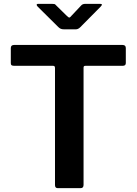

<svg xmlns="http://www.w3.org/2000/svg" viewBox="-20 -975 709 995"><path d="M36 -726V-648C36 -642.7 37.3 -639 40 -637C42.7 -635 47 -634 53 -634H254C258 -634 260.8 -633.2 262.5 -631.5C264.2 -629.8 265 -626.7 265 -622V-16C265 -5.3 269.7 0 279 0H398C408 0 413 -5.7 413 -17V-624C413 -628 413.8 -630.7 415.5 -632C417.2 -633.3 420 -634 424 -634H616C626.7 -634 632 -638.7 632 -648V-726C632 -736.7 626.3 -742 615 -742H53C41.7 -742 36 -736.7 36 -726ZM422 -955C412.7 -955 405.7 -952.3 401 -947L352 -895C346 -887.7 341.7 -884 339 -884C336.3 -884 331.3 -887.7 324 -895L271 -947C267.7 -951 264.8 -953.3 262.5 -954C260.2 -954.7 256 -955 250 -955H178C172.7 -955 170 -953.3 170 -950C170 -947.3 172 -944 176 -940L282 -835C286 -831 290.2 -828 294.5 -826C298.8 -824 304.7 -823 312 -823H373C381 -823 388.7 -826.7 396 -834L501 -940C505.7 -944.7 508 -948.3 508 -951C508 -953.7 505 -955 499 -955Z"/></svg>

Font: Libre Franklin SemiBold
Style: Regular
Weight: 600
Designer: Pablo Impallari, Rodrigo Fuenzalida
Foundry: Impallari Type
Version: Version 1.002; ttfautohint (v1.5)